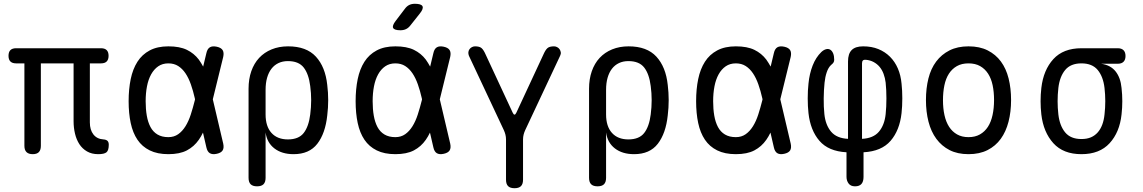

<svg xmlns="http://www.w3.org/2000/svg" viewBox="-20 -805 6040 1015"><path d="M499 10Q465 10 440 -4.5Q415 -19 399.5 -43Q384 -67 376.5 -98.5Q369 -130 369 -164V-470H196V-34Q196 -12 185.5 -1Q175 10 153 10Q131 10 120 -1Q109 -12 109 -34V-470H65Q45 -470 35 -480Q25 -490 25 -510Q25 -530 35 -540Q45 -550 65 -550H514Q534 -550 544 -540Q554 -530 554 -510Q554 -490 544 -480Q534 -470 514 -470H455V-158Q455 -118 474 -94Q493 -70 527 -68Q541 -67 548 -60.5Q555 -54 555 -40Q555 -10 543 0Q531 10 499 10Z M1160 -46Q1165 -23 1157 -10Q1149 3 1126 8Q1103 13 1089.5 5Q1076 -3 1071 -26L1053 -104Q1043 -83 1031 -66Q1006 -30 968 -10Q930 10 870 10Q812 10 771.5 -10Q731 -30 706.5 -66.5Q682 -103 671 -154.5Q660 -206 660 -270Q660 -334 671 -387Q682 -440 706.5 -478.5Q731 -517 771.5 -538.5Q812 -560 870 -560Q930 -560 968 -541.5Q1006 -523 1031 -490Q1043 -473 1054 -453L1071 -524Q1076 -547 1089.5 -555Q1103 -563 1126 -558Q1149 -553 1157 -540Q1165 -527 1160 -504L1105 -280ZM1011 -280 1010 -285Q1001 -325 989 -359Q977 -393 960.5 -417.5Q944 -442 922 -456Q900 -470 870 -470Q839 -470 816.5 -454.5Q794 -439 779 -412Q764 -385 757 -348.5Q750 -312 750 -270Q750 -228 756 -193.5Q762 -159 775.5 -133.5Q789 -108 812.5 -94Q836 -80 870 -80Q900 -80 922 -95.5Q944 -111 960.5 -137.5Q977 -164 988.5 -199.5Q1000 -235 1010 -275Z M1339 180Q1316 180 1305 169Q1294 158 1294 135V-336Q1294 -387 1308.5 -428.5Q1323 -470 1350 -499Q1377 -528 1416 -544Q1455 -560 1503 -560Q1600 -560 1650 -505.5Q1700 -451 1710 -356Q1715 -316 1715 -275.5Q1715 -235 1710 -195Q1700 -100 1657.5 -45Q1615 10 1532 10Q1470 10 1430.5 -20.5Q1391 -51 1384 -105V135Q1384 158 1373 169Q1362 180 1339 180ZM1502 -68Q1559 -68 1585.5 -102Q1612 -136 1620 -200Q1625 -238 1625 -275.5Q1625 -313 1620 -350Q1612 -414 1585.5 -448Q1559 -482 1502 -482Q1474 -482 1452 -471.5Q1430 -461 1415 -441.5Q1400 -422 1392 -394Q1384 -366 1384 -330V-200Q1384 -137 1415 -102.5Q1446 -68 1502 -68Z M2149 -670Q2139 -657 2126 -651Q2113 -645 2097 -645Q2065 -645 2058.5 -657Q2052 -669 2072 -695L2120 -758Q2130 -772 2143 -778.5Q2156 -785 2173 -785Q2207 -785 2213.5 -772Q2220 -759 2199 -733ZM2360 -46Q2365 -23 2357 -10Q2349 3 2326 8Q2303 13 2289.5 5Q2276 -3 2271 -26L2253 -104Q2243 -83 2231 -66Q2206 -30 2168 -10Q2130 10 2070 10Q2012 10 1971.5 -10Q1931 -30 1906.5 -66.5Q1882 -103 1871 -154.5Q1860 -206 1860 -270Q1860 -334 1871 -387Q1882 -440 1906.5 -478.5Q1931 -517 1971.5 -538.5Q2012 -560 2070 -560Q2130 -560 2168 -541.5Q2206 -523 2231 -490Q2243 -473 2254 -453L2271 -524Q2276 -547 2289.5 -555Q2303 -563 2326 -558Q2349 -553 2357 -540Q2365 -527 2360 -504L2305 -280ZM2211 -280 2210 -285Q2201 -325 2189 -359Q2177 -393 2160.5 -417.5Q2144 -442 2122 -456Q2100 -470 2070 -470Q2039 -470 2016.5 -454.5Q1994 -439 1979 -412Q1964 -385 1957 -348.5Q1950 -312 1950 -270Q1950 -228 1956 -193.5Q1962 -159 1975.5 -133.5Q1989 -108 2012.5 -94Q2036 -80 2070 -80Q2100 -80 2122 -95.5Q2144 -111 2160.5 -137.5Q2177 -164 2188.5 -199.5Q2200 -235 2210 -275Z M2700 190Q2677 190 2666 179Q2655 168 2655 145V-68Q2655 -81 2652 -93Q2649 -105 2644 -116L2459 -510Q2455 -520 2456 -529Q2457 -538 2462 -545Q2467 -552 2475 -556Q2483 -560 2491 -560Q2510 -560 2521 -554Q2532 -548 2543 -526L2690 -210Q2695 -199 2700 -199Q2705 -199 2710 -210L2857 -526Q2868 -548 2879 -554Q2890 -560 2909 -560Q2917 -560 2925 -556Q2933 -552 2938 -545Q2943 -538 2944.5 -529Q2946 -520 2941 -510L2756 -116Q2751 -105 2748 -93Q2745 -81 2745 -68V145Q2745 168 2734 179Q2723 190 2700 190Z M3139 180Q3116 180 3105 169Q3094 158 3094 135V-336Q3094 -387 3108.5 -428.5Q3123 -470 3150 -499Q3177 -528 3216 -544Q3255 -560 3303 -560Q3400 -560 3450 -505.5Q3500 -451 3510 -356Q3515 -316 3515 -275.5Q3515 -235 3510 -195Q3500 -100 3457.5 -45Q3415 10 3332 10Q3270 10 3230.5 -20.5Q3191 -51 3184 -105V135Q3184 158 3173 169Q3162 180 3139 180ZM3302 -68Q3359 -68 3385.5 -102Q3412 -136 3420 -200Q3425 -238 3425 -275.5Q3425 -313 3420 -350Q3412 -414 3385.5 -448Q3359 -482 3302 -482Q3274 -482 3252 -471.5Q3230 -461 3215 -441.5Q3200 -422 3192 -394Q3184 -366 3184 -330V-200Q3184 -137 3215 -102.5Q3246 -68 3302 -68Z M4160 -46Q4165 -23 4157 -10Q4149 3 4126 8Q4103 13 4089.5 5Q4076 -3 4071 -26L4053 -104Q4043 -83 4031 -66Q4006 -30 3968 -10Q3930 10 3870 10Q3812 10 3771.5 -10Q3731 -30 3706.5 -66.5Q3682 -103 3671 -154.5Q3660 -206 3660 -270Q3660 -334 3671 -387Q3682 -440 3706.5 -478.5Q3731 -517 3771.5 -538.5Q3812 -560 3870 -560Q3930 -560 3968 -541.5Q4006 -523 4031 -490Q4043 -473 4054 -453L4071 -524Q4076 -547 4089.5 -555Q4103 -563 4126 -558Q4149 -553 4157 -540Q4165 -527 4160 -504L4105 -280ZM4011 -280 4010 -285Q4001 -325 3989 -359Q3977 -393 3960.5 -417.5Q3944 -442 3922 -456Q3900 -470 3870 -470Q3839 -470 3816.5 -454.5Q3794 -439 3779 -412Q3764 -385 3757 -348.5Q3750 -312 3750 -270Q3750 -228 3756 -193.5Q3762 -159 3775.5 -133.5Q3789 -108 3812.5 -94Q3836 -80 3870 -80Q3900 -80 3922 -95.5Q3944 -111 3960.5 -137.5Q3977 -164 3988.5 -199.5Q4000 -235 4010 -275Z M4500 180Q4477 180 4466 165Q4455 150 4455 130V0Q4360 -5 4312 -60.5Q4264 -116 4254 -207Q4250 -243 4250 -285Q4250 -327 4254 -363Q4259 -415 4276 -458.5Q4293 -502 4322 -530Q4335 -542 4347.5 -545Q4360 -548 4369.5 -542Q4379 -536 4384.5 -522.5Q4390 -509 4390 -489Q4390 -481 4386.5 -475Q4383 -469 4373 -461Q4359 -448 4350.5 -423Q4342 -398 4339 -368Q4335 -330 4334.5 -285Q4334 -240 4338 -202Q4344 -144 4373.5 -109Q4403 -74 4463 -71V-480Q4463 -521 4482.5 -540.5Q4502 -560 4543 -560Q4588 -560 4623.5 -545.5Q4659 -531 4685 -505Q4711 -479 4726.5 -443Q4742 -407 4746 -363Q4750 -327 4750 -285Q4750 -243 4746 -207Q4736 -116 4688 -60.5Q4640 -5 4545 0V130Q4545 155 4534 167.5Q4523 180 4500 180ZM4537 -470V-71Q4597 -74 4626.5 -109Q4656 -144 4662 -202Q4666 -240 4666 -285Q4666 -330 4662 -368Q4659 -393 4651 -414.5Q4643 -436 4630 -451.5Q4617 -467 4598.5 -477Q4580 -487 4557 -489Q4547 -490 4542 -485.5Q4537 -481 4537 -470Z M5100 10Q5042 10 5000 -11.5Q4958 -33 4930 -71Q4902 -109 4888.5 -161.5Q4875 -214 4875 -276Q4875 -338 4888 -390Q4901 -442 4929 -479.5Q4957 -517 4999.5 -538.5Q5042 -560 5100 -560Q5159 -560 5201.5 -538.5Q5244 -517 5271.5 -479.5Q5299 -442 5312 -390Q5325 -338 5325 -276Q5325 -214 5311.5 -161.5Q5298 -109 5270.5 -71Q5243 -33 5200.5 -11.5Q5158 10 5100 10ZM5100 -80Q5135 -80 5160.5 -94.5Q5186 -109 5202.5 -134.5Q5219 -160 5227 -196.5Q5235 -233 5235 -276Q5235 -319 5227.5 -354.5Q5220 -390 5203.5 -415.5Q5187 -441 5161.5 -455.5Q5136 -470 5100 -470Q5064 -470 5038.5 -455.5Q5013 -441 4996.5 -415.5Q4980 -390 4972.5 -354Q4965 -318 4965 -275Q4965 -232 4973 -196Q4981 -160 4997.5 -134.5Q5014 -109 5039.5 -94.5Q5065 -80 5100 -80Z M5889 -468H5801Q5851 -461 5877.5 -427.5Q5904 -394 5909 -340Q5913 -305 5913 -270Q5913 -235 5909 -200Q5899 -106 5846 -48Q5793 10 5697 10Q5601 10 5548.5 -48Q5496 -106 5485 -200Q5481 -235 5481 -270Q5481 -305 5485 -340Q5496 -435 5548.5 -492.5Q5601 -550 5697 -550H5889Q5909 -550 5919.5 -539.5Q5930 -529 5930 -509Q5930 -489 5919.5 -478.5Q5909 -468 5889 -468ZM5697 -70Q5726 -70 5747 -79Q5768 -88 5783 -105Q5798 -122 5807 -146Q5816 -170 5819 -200Q5823 -235 5823 -270Q5823 -305 5819 -340Q5812 -400 5783 -435Q5754 -470 5697 -470Q5640 -470 5611 -435Q5582 -400 5575 -340Q5571 -305 5571 -270Q5571 -235 5575 -200Q5582 -140 5611 -105Q5640 -70 5697 -70Z"/></svg>

Font: Maple Mono Normal
Style: Regular
Weight: 400
Monospace: yes
Designer: subframe7536
Version: Version 7.000